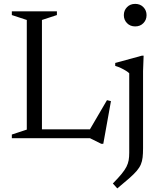

<svg xmlns="http://www.w3.org/2000/svg" viewBox="-20 -730 846 1014"><path d="M525.5 29.5H515L455.5 0H151.5V-47H517.5L446.5 -32.5L545 -201L566 -196ZM201.5 -624.5V0H42.5V-19.5L121.5 -45.5V-624.5L42.5 -650.5V-670H280.5V-650.5ZM694 -590.5Q667.5 -590.5 650.8 -607.8Q634 -625 634 -650Q634 -675 650.8 -692.2Q667.5 -709.5 694 -709.5Q720.5 -709.5 737.2 -692.2Q754 -675 754 -650Q754 -625 737.2 -607.8Q720.5 -590.5 694 -590.5ZM662.5 -343Q657 -349 645.2 -356.2Q633.5 -363.5 618.8 -370.5Q604 -377.5 588.5 -382V-397.5L729.5 -436H738.5L735.5 -355V53Q735.5 81 733.2 101.2Q731 121.5 723.8 138.5Q716.5 155.5 701.8 172.8Q687 190 662 212Q637 234 599.5 265L576 239Q604.5 210 621.8 189Q639 168 647.8 150.8Q656.5 133.5 659.5 116.2Q662.5 99 662.5 77Z"/></svg>

Font: Newsreader 16pt
Style: Regular
Weight: 400
Designer: Hugues Gentile
Foundry: Production Type
Version: Version 1.003